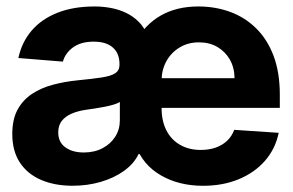

<svg xmlns="http://www.w3.org/2000/svg" viewBox="-20 -573 919 603"><path d="M617.6 10.5Q541.6 10.5 484.6 -22.7Q427.6 -55.9 406.4 -116.6L402.1 -437.9Q435.9 -496.8 485.9 -524.8Q535.8 -552.7 602.7 -552.7Q656.6 -552.7 703.3 -535.5Q749.9 -518.3 784.8 -483.7Q819.7 -449.2 839.3 -397.3Q858.8 -345.3 858.8 -275.6V-234.2H451.4V-327.5H716.6Q716.3 -360.4 702 -385.7Q687.6 -410.9 662.7 -425.5Q637.9 -440 605.1 -440Q570.6 -440 544.2 -424Q517.8 -408 502.9 -381.4Q488.1 -354.8 487.5 -322.5V-233.6Q487.5 -193.2 502.5 -163.7Q517.6 -134.2 545.4 -118.2Q573.1 -102.1 610.5 -102.1Q636.1 -102.1 657 -109.3Q677.8 -116.5 693 -130.7Q708.1 -144.8 715.6 -165.2L855.3 -155.9Q844.9 -105.5 812.2 -68Q779.4 -30.6 729.5 -10Q679.7 10.5 617.6 10.5ZM243 -94.1Q276.4 -94.1 301.9 -107.5Q327.4 -120.9 341.9 -143.7Q356.4 -166.5 356.4 -194.9V-252.7Q349.6 -248.4 337.2 -244.6Q324.8 -240.8 309.5 -237.8Q294.2 -234.8 279.2 -232.5Q264.1 -230.3 251.8 -228.5Q224.9 -224.7 204.9 -216.1Q185 -207.4 173.9 -193.1Q162.9 -178.8 162.9 -157.4Q162.9 -126.3 185.4 -110.2Q207.9 -94.1 243 -94.1ZM208 10.4Q151.9 10.4 109.1 -8Q66.3 -26.3 42.4 -62.5Q18.6 -98.8 18.6 -152.3Q18.6 -198 35.2 -228.7Q51.9 -259.3 80.7 -278.2Q109.5 -297.2 146.3 -306.9Q183.2 -316.7 223.4 -320.7Q271.2 -325.3 300.1 -329.8Q329.1 -334.4 342.2 -343.2Q355.3 -352 355.3 -369.3V-371.7Q355.3 -405.5 334.3 -423.8Q313.4 -442.2 274.6 -442.2Q234.3 -442.2 209.7 -424.4Q185.1 -406.6 177.5 -379.5L37.7 -390.8Q48.3 -440.6 79.5 -477Q110.7 -513.3 160.6 -533Q210.4 -552.7 277.5 -552.7Q302.7 -552.7 327.6 -548.1Q352.5 -543.6 374.9 -533.1Q397.3 -522.6 415 -505.2Q432.8 -487.8 443 -461.7L424.4 -89.1H415.2Q400.7 -58.8 369.5 -36.4Q338.3 -14 296.5 -1.8Q254.7 10.4 208 10.4Z"/></svg>

Font: Inter Tight
Style: Regular
Weight: 400
Designer: Rasmus Andersson
Foundry: rsms
Version: Version 3.002